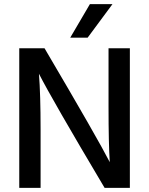

<svg xmlns="http://www.w3.org/2000/svg" viewBox="-20 -907 720 927"><path d="M403 -725H319L414 -887H523ZM176 0H73V-674H195Q454 -234 510 -124Q504 -215 504 -391V-674H607V0H485Q230 -429 168 -551Q176 -451 176 -282Z"/></svg>

Font: Hind Jalandhar Medium
Style: Regular
Weight: 500
Designer: Namrata Goyal
Foundry: Indian Type Foundry
Version: Version 0.702;PS 1.0;hotconv 1.0.81;makeotf.lib2.5.63406